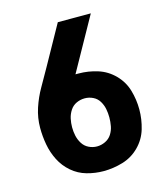

<svg xmlns="http://www.w3.org/2000/svg" viewBox="-111 -821 798 916"><g transform="rotate(-15 288.0 -363.5)"><path d="M288 8Q336 8 383 -6Q430 -20 465 -55Q500 -90 514 -137Q528 -184 528 -233Q528 -281 514.5 -327.5Q501 -374 466.5 -409Q432 -444 386 -458.5Q340 -473 292 -473Q284 -473 277 -473Q279 -477 282 -482L423 -735H260L152 -541Q128 -498 103.5 -455.5Q79 -413 63.5 -366Q48 -319 48 -269Q48 -228 55.5 -186.5Q63 -145 82 -107.5Q101 -70 133 -42.5Q165 -15 205.5 -3.5Q246 8 288 8ZM288 -114Q267 -114 247.5 -123.5Q228 -133 216.5 -151.5Q205 -170 200.5 -190.5Q196 -211 196 -233Q196 -254 200.5 -275Q205 -296 217 -314.5Q229 -333 248.5 -342Q268 -351 289 -351H290Q311 -351 330.5 -341.5Q350 -332 361 -313.5Q372 -295 376 -274.5Q380 -254 380 -233Q380 -211 376 -190Q372 -169 360.5 -151Q349 -133 329 -123.5Q309 -114 288 -114Z"/></g></svg>

Font: Iosevka Sparkle Heavy
Style: Regular
Weight: 900
Designer: Belleve Invis
Foundry: Belleve Invis
Version: Version 4.5.0; ttfautohint (v1.8.3)